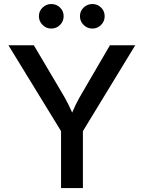

<svg xmlns="http://www.w3.org/2000/svg" viewBox="-20 -958 732 978"><path d="M291 0V-290L22.9 -727.5H152.3L289.6 -495.6Q312 -458.5 329.6 -423.6Q347.2 -388.7 365.7 -338.4H330.1Q348.1 -389.2 365.7 -424.6Q383.3 -460 404.8 -495.6L540 -727.5H668.9L402.3 -290V0ZM450.7 -812.5Q424.3 -812.5 405.8 -831.1Q387.2 -849.6 387.2 -875.5Q387.2 -901.4 405.8 -919.4Q424.3 -937.5 450.7 -937.5Q476.6 -937.5 494.9 -919.4Q513.2 -901.4 513.2 -875.5Q513.2 -849.6 494.9 -831.1Q476.6 -812.5 450.7 -812.5ZM241.2 -812.5Q215.3 -812.5 196.8 -831.1Q178.2 -849.6 178.2 -875.5Q178.2 -901.4 196.8 -919.4Q215.3 -937.5 241.2 -937.5Q267.6 -937.5 285.9 -919.4Q304.2 -901.4 304.2 -875.5Q304.2 -849.6 285.9 -831.1Q267.6 -812.5 241.2 -812.5Z"/></svg>

Font: Inter 16pt Medium
Style: Regular
Weight: 500
Version: Version 4.001;git-66647c0bb